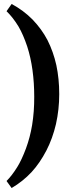

<svg xmlns="http://www.w3.org/2000/svg" viewBox="-20 -801 371 975"><path d="M264.2 -170.9Q247.1 -97.7 215.8 -37.1Q182.6 26.9 140.1 73.2Q96.2 120.1 39.1 153.8L13.2 118.2Q41 90.3 67.9 46.9Q89.8 11.7 111.8 -46.9Q132.8 -104 143.1 -166Q154.3 -234.9 153.8 -310.1Q153.8 -380.4 145 -444.8Q136.2 -509.3 118.2 -564.9Q98.1 -625 74.2 -666Q46.4 -711.9 13.2 -744.1L39.1 -780.8Q99.1 -748.5 145 -702.1Q191.9 -653.3 221.2 -597.2Q251 -538.1 266.1 -470.2Q280.8 -400.9 280.8 -323Q280.8 -245.1 264.2 -170.9Z"/></svg>

Font: Gentium Basic
Style: Bold
Weight: 700
Designer: J. Victor Gaultney and Annie Olsen
Foundry: SIL International
Version: Version 1.100